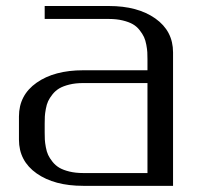

<svg xmlns="http://www.w3.org/2000/svg" viewBox="-20 -603 644 623"><path d="M125 -541.5V-583.5H333.5Q426.8 -583.5 484.1 -543Q541.5 -502.4 541.5 -433.1V0H250Q156.2 0 98.9 -40.3Q41.5 -80.6 41.5 -149.9V-225.1Q41.5 -294.4 98.9 -334.7Q156.2 -375 250 -375H458.5V-410.6Q458.5 -423.8 458 -433.3Q457.5 -442.9 454.8 -457.5Q452.1 -472.2 447.3 -482.7Q442.4 -493.2 433.1 -505.1Q423.8 -517.1 411.1 -524.4Q398.4 -531.7 378.4 -536.6Q358.4 -541.5 333.5 -541.5ZM458.5 -41.5V-333.5H250Q225.1 -333.5 205.1 -328.6Q185.1 -323.7 172.4 -316.2Q159.7 -308.6 150.4 -296.9Q141.1 -285.2 136.2 -274.7Q131.3 -264.2 128.7 -249.5Q126 -234.9 125.5 -225.1Q125 -215.3 125 -202.1V-172.9Q125 -159.7 125.5 -149.9Q126 -140.1 128.7 -125.5Q131.3 -110.8 136.2 -100.3Q141.1 -89.8 150.4 -78.1Q159.7 -66.4 172.4 -58.8Q185.1 -51.3 205.1 -46.4Q225.1 -41.5 250 -41.5Z"/></svg>

Font: Gputeks
Style: Regular
Weight: 500
Version: Version 0.9